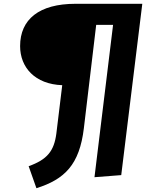

<svg xmlns="http://www.w3.org/2000/svg" viewBox="-20 -713 829 1012"><path d="M277 -9C265 83 229 128 131 163L172 279C321 232 399 155 422 -37L487 -582H576L478 221L619 210L730 -693H378C186 -693 86 -611 86 -470C86 -358 164 -269 308 -264Z"/></svg>

Font: Fira Sans OT
Style: Bold Italic
Weight: 700
Italic angle: -8°
Designer: Carrois Corporate & Edenspiekermann
Foundry: Carrois Corporate GbR & Edenspiekermann AG
Version: Version 2.001